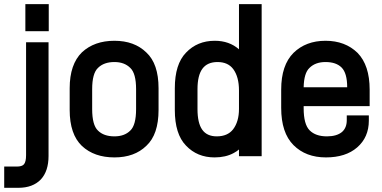

<svg xmlns="http://www.w3.org/2000/svg" viewBox="-70 -730 1834 922"><path d="M164.1 -710V-580.1H51.8V-710ZM11.2 69.8Q35.6 69.8 44.9 59.1Q55.2 47.4 55.2 15.1V-526.9H163.1V19Q163.1 91.8 126 131.8Q87.4 171.9 18.1 171.9H-49.8V69.8Z M323.7 -28.8Q264.6 -85 264.6 -202.1V-306.2Q264.6 -421.4 323.7 -479Q383.3 -534.2 479.5 -534.2Q575.2 -534.2 632.8 -478Q691.4 -423.8 691.4 -306.2V-202.1Q691.4 -84 632.8 -29.8Q575.7 25.9 479.5 25.9Q382.8 25.9 323.7 -28.8ZM555.7 -103Q583.5 -129.4 583.5 -206.1V-301.8Q583.5 -377.4 555.7 -403.8Q527.3 -432.1 479.5 -432.1Q428.7 -432.1 400.4 -403.8Q372.6 -377.4 372.6 -301.8V-206.1Q372.6 -129.4 400.4 -103Q428.2 -75.2 479.5 -75.2Q527.8 -75.2 555.7 -103Z M823.2 -30.8Q769.5 -85.9 769.5 -202.1V-306.2Q769.5 -421.9 823.2 -477.1Q877.4 -534.2 961.4 -534.2Q1030.8 -534.2 1077.6 -493.2V-710H1186.5V20H1077.6V-12.2Q1068.4 -3.9 1052.2 4.9Q1013.7 25.9 960.4 25.9Q877 25.9 823.2 -30.8ZM1049.3 -108.9Q1077.6 -146 1077.6 -207V-295.9Q1077.6 -360.4 1050.3 -397.9Q1024.9 -432.1 974.6 -432.1Q925.8 -432.1 902.1 -400.1Q878.4 -368.2 878.4 -301.8V-206.1Q878.4 -139.2 901.1 -107.2Q923.8 -75.2 970.7 -75.2Q1022.9 -75.2 1049.3 -108.9Z M1705.1 -220.2H1388.2V-210Q1388.2 -132.8 1417 -104Q1445.8 -75.2 1500 -75.2Q1546.9 -75.2 1572.3 -96.2Q1595.2 -116.2 1595.2 -152.8V-175.8H1701.2V-150.9Q1701.2 -70.8 1645 -22Q1589.8 25.9 1495.1 25.9Q1398.4 25.9 1339.4 -33.2Q1280.3 -92.3 1280.3 -211.9V-299.8Q1280.3 -417 1339.4 -476.1Q1398.9 -534.2 1493.2 -534.2Q1587.4 -534.2 1647 -476.1Q1705.1 -416.5 1705.1 -299.8ZM1416 -403.8Q1389.6 -378.9 1388.2 -311H1597.2Q1597.2 -378.9 1570.3 -405.8Q1543.9 -432.1 1493.2 -432.1Q1444.3 -432.1 1416 -403.8Z"/></svg>

Font: D-DIN-PRO SemiBold
Style: Bold
Weight: 600
Designer: datto
Foundry: CyberFei
Version: Version 1.000;hotconv 1.0.109;makeotfexe 2.5.65596